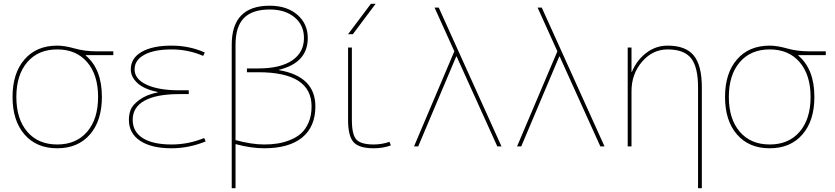

<svg xmlns="http://www.w3.org/2000/svg" viewBox="-20 -770 4395 1010"><path d="M431 -480V-478Q516 -407 516 -260Q516 -135 453 -62.5Q390 10 281 10Q172 10 109 -62.5Q46 -135 46 -260Q46 -385 109 -457.5Q172 -530 281 -530Q320 -530 373 -515Q426 -500 486 -500H576V-480ZM123.5 -77Q181 -10 281 -10Q381 -10 438.5 -77Q496 -144 496 -260Q496 -376 438.5 -443Q381 -510 281 -510Q181 -510 123.5 -443Q66 -376 66 -260Q66 -144 123.5 -77Z M810 -284V-286Q737 -301 702.5 -333.5Q668 -366 668 -405Q668 -464 725 -497Q782 -530 883 -530Q976 -530 1057 -494L1049 -476Q970 -510 883 -510Q791 -510 739.5 -482Q688 -454 688 -405Q688 -354 751 -324.5Q814 -295 923 -295H973V-275H923Q803 -275 740.5 -240.5Q678 -206 678 -140Q678 -77 731 -43.5Q784 -10 883 -10Q971 -10 1054 -44L1062 -26Q973 10 883 10Q776 10 717 -29.5Q658 -69 658 -140Q658 -168 667.5 -193Q677 -218 713.5 -245Q750 -272 810 -284Z M1399 -720Q1307 -720 1263 -675Q1219 -630 1219 -535V-33Q1304 -10 1369 -10Q1406 -10 1439 -15Q1472 -20 1506 -33.5Q1540 -47 1564 -68.5Q1588 -90 1603.5 -126Q1619 -162 1619 -210Q1619 -390 1339 -390H1279V-410H1339Q1454 -410 1516.5 -452Q1579 -494 1579 -570Q1579 -638 1529.5 -679Q1480 -720 1399 -720ZM1219 -12V220H1199V-535Q1199 -740 1399 -740Q1489 -740 1544 -692.5Q1599 -645 1599 -570Q1599 -440 1448 -403V-401Q1639 -368 1639 -210Q1639 -104 1570 -47Q1501 10 1369 10Q1301 10 1219 -12Z M1831 -520V-140Q1831 -60 1855.5 -35Q1880 -10 1946 -10Q1989 -10 2029 -24L2036 -5Q1994 10 1946 10Q1869 10 1840 -22Q1811 -54 1811 -140V-520ZM1836 -590H1811L1931 -750H1956Z M2380 -473 2180 0H2158L2370 -500L2266 -730H2288L2618 0H2596L2382 -473Z M2922 -473 2722 0H2700L2912 -500L2808 -730H2830L3160 0H3138L2924 -473Z M3302 -392H3304Q3330 -454 3380 -492Q3430 -530 3492 -530Q3587 -530 3629.5 -478Q3672 -426 3672 -310V220H3652V-310Q3652 -418 3615 -464Q3578 -510 3492 -510Q3413 -510 3357.5 -445.5Q3302 -381 3302 -290V0H3282V-520H3302Z M4179 -480V-478Q4264 -407 4264 -260Q4264 -135 4201 -62.5Q4138 10 4029 10Q3920 10 3857 -62.5Q3794 -135 3794 -260Q3794 -385 3857 -457.5Q3920 -530 4029 -530Q4068 -530 4121 -515Q4174 -500 4234 -500H4324V-480ZM3871.5 -77Q3929 -10 4029 -10Q4129 -10 4186.5 -77Q4244 -144 4244 -260Q4244 -376 4186.5 -443Q4129 -510 4029 -510Q3929 -510 3871.5 -443Q3814 -376 3814 -260Q3814 -144 3871.5 -77Z"/></svg>

Font: M PLUS 1p Thin
Style: Regular
Weight: 250
Version: Version 1.062